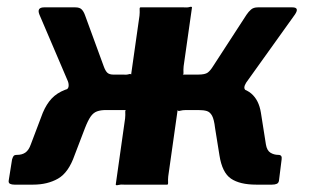

<svg xmlns="http://www.w3.org/2000/svg" viewBox="-20 -552 924 574"><path d="M23 0Q15 0 10 -2.5Q5 -5 6 -12L16 -75Q18 -82 20.5 -85.5Q23 -89 31 -89Q46 -89 56 -96Q66 -103 72 -120L108 -215Q119 -241 134.5 -257.5Q150 -274 174.5 -283.5Q199 -293 232 -295L296 -329H347Q358 -328 364.5 -330Q371 -332 372 -329L397 -505Q398 -516 397.5 -523Q397 -530 400 -530H529Q540 -529 546.5 -531Q553 -533 554 -530L529 -354Q528 -343 528.5 -336Q529 -329 526 -329H600L658 -295Q708 -292 731 -272.5Q754 -253 760 -215L775 -120Q778 -102 788.5 -95.5Q799 -89 812 -89Q824 -89 822 -76L814 -12Q813 -5 807.5 -2.5Q802 0 793 0H746Q697 0 670.5 -18Q644 -36 636 -88L623 -169Q620 -195 614 -206Q608 -217 598.5 -220Q589 -223 573 -223H536Q526 -223 519 -221Q512 -219 511 -223L483 -25Q482 -15 482.5 -7.5Q483 0 480 0H351Q341 -1 334 1Q327 3 326 0L354 -198Q355 -209 354.5 -216Q354 -223 357 -223H296Q281 -223 270 -219Q259 -215 251 -203.5Q243 -192 234 -169L203 -88Q185 -36 153.5 -18Q122 0 79 0ZM313 -267 176 -283Q184 -286 185 -293.5Q186 -301 183 -309L98 -508Q89 -530 112 -530H205Q218 -530 224 -524Q230 -518 234 -507L290 -354Q295 -340 301 -334.5Q307 -329 319 -329ZM566 -267 572 -329Q593 -329 601 -335Q609 -341 617 -354L717 -508Q723 -517 730.5 -523.5Q738 -530 751 -530H854Q876 -530 862 -509L716 -305Q711 -297 710.5 -291Q710 -285 716 -281Z"/></svg>

Font: Libre Franklin
Style: Bold Italic
Weight: 700
Italic angle: -8°
Designer: Pablo Impallari, Rodrigo Fuenzalida, Nhung Nguyen
Foundry: Impallari Type
Version: Version 3.000